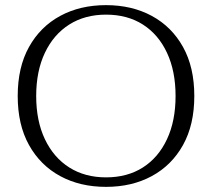

<svg xmlns="http://www.w3.org/2000/svg" viewBox="-20 -715 825 748"><path d="M393 13Q292 13 214.5 -29Q137 -71 93 -150Q49 -229 49 -341Q49 -453 93 -532Q137 -611 214.5 -653Q292 -695 393 -695Q494 -695 571.5 -653Q649 -611 693 -532Q737 -453 737 -341Q737 -229 693 -150Q649 -71 571.5 -29Q494 13 393 13ZM393 -24Q476 -24 536.5 -62.5Q597 -101 630.5 -172.5Q664 -244 664 -341Q664 -438 630.5 -509.5Q597 -581 536.5 -619.5Q476 -658 393 -658Q311 -658 250 -619.5Q189 -581 155 -509.5Q121 -438 121 -341Q121 -244 155 -172.5Q189 -101 250 -62.5Q311 -24 393 -24Z"/></svg>

Font: Montagu Slab 144pt Light
Style: Regular
Weight: 300
Designer: Florian Karsten
Foundry: Florian Karsten
Version: Version 1.000